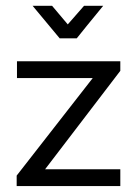

<svg xmlns="http://www.w3.org/2000/svg" viewBox="-20 -626 461 646"><path d="M384.8 0Q384.8 -14.6 384.8 -56.6Q321.3 -56.6 131.8 -56.6Q195.3 -139.6 384.8 -387.7Q384.8 -396.5 384.8 -419.9Q297.9 -419.9 37.1 -419.9Q37.1 -405.3 37.1 -363.3Q100.6 -363.3 292 -363.3Q227.5 -281.2 36.1 -35.2Q36.1 -26.4 36.1 0Q123 0 384.8 0ZM155.3 -606.4Q138.7 -606.4 89.8 -606.4Q112.3 -579.1 180.7 -497.1Q195.3 -497.1 238.3 -497.1Q259.8 -524.4 327.1 -606.4Q310.5 -606.4 262.7 -606.4Q249 -590.8 208 -543.9Q194.3 -559.6 155.3 -606.4Z"/></svg>

Font: TextaAlt
Style: Regular
Weight: 400
Designer: Daniel Hernandez & Miguel Hernandez
Version: Version 1.005;com.myfonts.easy.latinotype.texta.alt-regular.